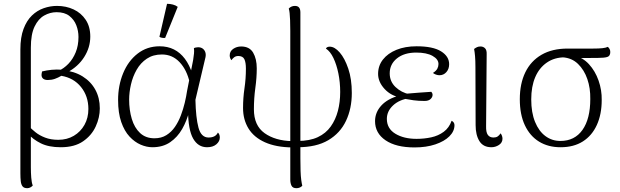

<svg xmlns="http://www.w3.org/2000/svg" viewBox="-20 -760 3253 1008"><path d="M123 228Q106 228 98.5 218.5Q91 209 89 191.5Q87 174 87 150V-501Q87 -564 103.5 -608Q120 -652 147.5 -678.5Q175 -705 209.5 -717Q244 -729 279 -729Q327 -729 366.5 -710.5Q406 -692 430 -656Q454 -620 454 -568Q454 -511 422 -460.5Q390 -410 333 -380L287 -388Q315 -400 339 -425Q363 -450 377.5 -485.5Q392 -521 392 -566Q392 -598 380.5 -627.5Q369 -657 344 -676.5Q319 -696 277 -696Q243 -696 212 -678.5Q181 -661 161.5 -620.5Q142 -580 142 -510V118Q142 146 144 172.5Q146 199 152 214Q149 218 141 223Q133 228 123 228ZM299 13Q236 13 194.5 -7.5Q153 -28 126 -59L130 -99Q145 -83 166 -66Q187 -49 217 -37.5Q247 -26 286 -26Q332 -26 367.5 -47Q403 -68 423.5 -104.5Q444 -141 444 -188Q444 -255 405.5 -303Q367 -351 302 -362Q285 -352 268 -346Q251 -340 231 -340Q215 -340 206.5 -347Q198 -354 198 -367Q198 -372 199 -376Q200 -380 201 -385Q225 -391 251 -393.5Q277 -396 306 -394L309 -392Q370 -386 413.5 -359Q457 -332 480.5 -289Q504 -246 504 -191Q504 -143 482.5 -96Q461 -49 416 -18Q371 13 299 13Z M780 13Q750 13 718.5 -0.5Q687 -14 660 -43Q633 -72 616.5 -119.5Q600 -167 600 -235Q600 -311 626.5 -375.5Q653 -440 702.5 -478.5Q752 -517 818 -517Q860 -517 893 -500.5Q926 -484 950.5 -451.5Q975 -419 991 -369L976 -326Q961 -393 923 -433.5Q885 -474 830 -474Q784 -474 751 -452Q718 -430 697.5 -394Q677 -358 667.5 -316.5Q658 -275 658 -237Q658 -182 672 -135.5Q686 -89 715.5 -61.5Q745 -34 791 -34Q827 -34 853.5 -50.5Q880 -67 898.5 -94Q917 -121 929.5 -154Q942 -187 950 -220.5Q958 -254 962 -282L994 -445Q997 -465 998.5 -479Q1000 -493 998 -507Q1001 -509 1007.5 -510.5Q1014 -512 1020 -512Q1036 -512 1046 -503.5Q1056 -495 1059 -482Q1062 -469 1057 -452L1006 -236Q1008 -142 1022 -90Q1036 -38 1075 -38Q1092 -38 1104.5 -44Q1117 -50 1124 -64Q1134 -55 1134 -38Q1134 -18 1116 -2.5Q1098 13 1067 13Q1020 13 994 -32.5Q968 -78 967 -181L973 -175Q961 -126 936.5 -83Q912 -40 873.5 -13.5Q835 13 780 13ZM847 -561Q841 -560 831 -561.5Q821 -563 817 -567L857 -740Q873 -740 888 -736Q903 -732 913 -724Z M1514 14Q1429 13 1371 -13Q1313 -39 1284.5 -85.5Q1256 -132 1256 -193Q1256 -246 1263.5 -296.5Q1271 -347 1271 -400Q1271 -432 1263 -449Q1255 -466 1231 -466Q1218 -466 1209 -459Q1200 -452 1195 -444Q1186 -455 1186 -469Q1186 -491 1204.5 -503.5Q1223 -516 1246 -516Q1290 -516 1309 -483.5Q1328 -451 1328 -401Q1328 -352 1320.5 -298Q1313 -244 1313 -186Q1313 -101 1369 -61Q1425 -21 1514 -19ZM1536 228Q1517 228 1510.5 215Q1504 202 1504 183V-598Q1504 -632 1503 -654.5Q1502 -677 1500.5 -691.5Q1499 -706 1496 -715Q1501 -721 1509.5 -725Q1518 -729 1528 -729Q1543 -729 1550 -720.5Q1557 -712 1557 -695V71Q1557 110 1558 138Q1559 166 1561.5 184.5Q1564 203 1567 215Q1562 221 1554 224.5Q1546 228 1536 228ZM1543 13V-20Q1606 -20 1648.5 -40Q1691 -60 1716.5 -96Q1742 -132 1754 -178Q1766 -224 1766 -277Q1766 -328 1756.5 -374.5Q1747 -421 1730.5 -455.5Q1714 -490 1691 -505Q1696 -515 1711 -515Q1737 -515 1763.5 -484.5Q1790 -454 1808.5 -399.5Q1827 -345 1827 -272Q1827 -190 1796.5 -125.5Q1766 -61 1703.5 -24Q1641 13 1543 13Z M2156 14Q2059 14 2004 -23.5Q1949 -61 1949 -124Q1949 -170 1982 -206Q2015 -242 2078 -259L2087 -247Q2033 -256 1999 -293Q1965 -330 1965 -372Q1965 -415 1990.5 -447.5Q2016 -480 2061.5 -498.5Q2107 -517 2167 -517Q2253 -517 2295.5 -490.5Q2338 -464 2338 -423Q2338 -398 2323.5 -381.5Q2309 -365 2287 -365Q2278 -365 2268.5 -368.5Q2259 -372 2253 -377Q2270 -388 2276 -399.5Q2282 -411 2282 -424Q2282 -449 2251 -466.5Q2220 -484 2165 -484Q2102 -484 2064 -453.5Q2026 -423 2026 -375Q2026 -332 2056.5 -303Q2087 -274 2130 -265L2131 -245Q2076 -237 2043.5 -206.5Q2011 -176 2011 -136Q2011 -85 2055.5 -58Q2100 -31 2167 -31Q2207 -31 2244 -39Q2281 -47 2309.5 -68Q2338 -89 2351 -126Q2359 -122 2362.5 -116Q2366 -110 2366 -103Q2366 -71 2339.5 -44.5Q2313 -18 2265.5 -2Q2218 14 2156 14ZM2209 -230Q2177 -230 2151.5 -233.5Q2126 -237 2106 -241L2111 -268Q2147 -271 2179 -273.5Q2211 -276 2244 -278Q2251 -271 2251 -262Q2251 -250 2240.5 -240Q2230 -230 2209 -230Z M2560 13Q2517 13 2497 -19Q2477 -51 2477 -103L2476 -408Q2476 -442 2474 -465Q2472 -488 2469 -503Q2477 -509 2484.5 -512.5Q2492 -516 2503 -516Q2517 -516 2526.5 -506.5Q2536 -497 2535 -475L2532 -98Q2531 -66 2541 -52Q2551 -38 2571 -38Q2584 -38 2592.5 -43.5Q2601 -49 2608 -60Q2613 -54 2615.5 -46.5Q2618 -39 2618 -32Q2618 -11 2599.5 1Q2581 13 2560 13Z M2923 13Q2858 13 2810 -16.5Q2762 -46 2735.5 -102.5Q2709 -159 2709 -239Q2709 -321 2738 -380.5Q2767 -440 2823 -472.5Q2879 -505 2960 -505H3094Q3124 -505 3142.5 -507Q3161 -509 3171 -514Q3175 -511 3179.5 -504Q3184 -497 3184 -487Q3184 -466 3168.5 -461Q3153 -456 3120 -456L3002 -455L2945 -459Q2891 -459 2851 -431.5Q2811 -404 2790 -355Q2769 -306 2769 -238Q2769 -169 2789 -120Q2809 -71 2843.5 -45.5Q2878 -20 2922 -20Q2997 -20 3038 -78Q3079 -136 3079 -240Q3080 -297 3063.5 -345Q3047 -393 3014.5 -424.5Q2982 -456 2934 -459L2994 -467Q3039 -459 3072 -423Q3105 -387 3122.5 -337Q3140 -287 3139 -235Q3139 -160 3113.5 -104Q3088 -48 3040 -17.5Q2992 13 2923 13Z"/></svg>

Font: Arima Thin Light
Style: Regular
Weight: 300
Version: Version 1.100